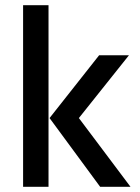

<svg xmlns="http://www.w3.org/2000/svg" viewBox="-20 -720 540 740"><path d="M284 -265 483 0H366L171 -265L362 -507H477ZM167 0H69V-700H167Z"/></svg>

Font: Hind Jalandhar Medium
Style: Regular
Weight: 500
Designer: Namrata Goyal
Foundry: Indian Type Foundry
Version: Version 0.702;PS 1.0;hotconv 1.0.81;makeotf.lib2.5.63406